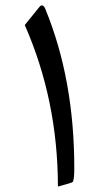

<svg xmlns="http://www.w3.org/2000/svg" viewBox="-20 -688 397 704"><path d="M146.5 -654.3Q252.4 -396.5 252.4 -71.3Q252.4 -30.8 247.1 -21Q245.1 -18.1 192.4 -3.9Q191.9 -321.3 70.8 -596.2L124.5 -662.6Q137.2 -677.2 146.5 -654.3Z"/></svg>

Font: Sahel FD-WOL
Style: FD-WOL
Weight: 400
Foundry: Saber Rastikerdar (saber.rastikerdar@gmail.com)
Version: Version 2.0.2